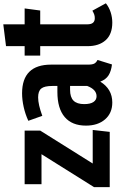

<svg xmlns="http://www.w3.org/2000/svg" viewBox="218 -922 719 1196"><g transform="rotate(-90 578.0 -323.5)"><path d="M363 -530V-433L158 -106H367L355 0H11V-98L216 -425H29V-530Z M803 -76 775 14Q733 9 707 -7.5Q681 -24 668 -59Q622 16 538 16Q472 16 433 -29Q394 -74 394 -148Q394 -235 447.5 -280.5Q501 -326 604 -326H641V-358Q641 -407 625 -426.5Q609 -446 570 -446Q525 -446 455 -420L424 -507Q465 -526 510 -536Q555 -546 595 -546Q774 -546 774 -365V-134Q774 -108 780.5 -96Q787 -84 803 -76ZM641 -140V-247H617Q571 -247 549.5 -225.5Q528 -204 528 -159Q528 -121 541 -101.5Q554 -82 577 -82Q619 -82 641 -140Z M1156 -24Q1131 -4 1099.5 6Q1068 16 1036 16Q963 16 926 -25.5Q889 -67 889 -138V-433H830V-530H889V-646L1025 -663V-530H1124L1111 -433H1025V-139Q1025 -93 1063 -93Q1076 -93 1086 -96.5Q1096 -100 1110 -108Z"/></g></svg>

Font: Fira Sans Extra Condensed SemiBold
Style: Regular
Weight: 600
Width: 1
Designer: Carrois Corporate & Edenspiekermann AG
Foundry: Carrois Corporate GbR & Edenspiekermann AG
Version: Version 4.203